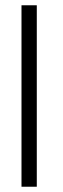

<svg xmlns="http://www.w3.org/2000/svg" viewBox="-20 -708 240 728"><path d="M119.5 0H61.5V-688H119.5Z"/></svg>

Font: League Spartan Thin Light
Style: Regular
Weight: 300
Version: Version 2.002